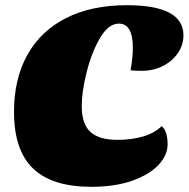

<svg xmlns="http://www.w3.org/2000/svg" viewBox="-20 -700 727 740"><path d="M687 -564Q687 -526 665 -494.5Q643 -463 606.5 -445Q570 -427 528 -427Q499 -427 483 -429Q492 -476 492 -516Q492 -609 438 -609Q398 -609 365.5 -553.5Q333 -498 314 -422Q295 -346 295 -292Q295 -222 328.5 -191.5Q362 -161 433 -161Q487 -161 531.5 -174Q576 -187 603 -214Q626 -195 626 -144Q626 -102 591 -64.5Q556 -27 489.5 -3.5Q423 20 332 20Q181 20 107.5 -50.5Q34 -121 34 -269Q34 -396 85.5 -488.5Q137 -581 235 -630.5Q333 -680 469 -680Q687 -680 687 -564Z"/></svg>

Font: Sansita Black Italic
Style: Regular
Weight: 900
Italic angle: -11°
Designer: Pablo Cosgaya
Foundry: Omnibus-Type
Version: Version 1.006